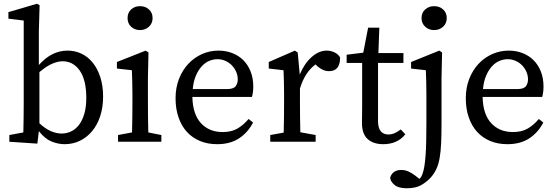

<svg xmlns="http://www.w3.org/2000/svg" viewBox="-20 -759 2979 1028"><path d="M30 0V-36L105 -50Q106 -88 106.5 -132.5Q107 -177 107 -210V-649L25 -659V-694L178 -739L192 -731L188 -589V-411Q224 -451 262 -469.5Q300 -488 342 -488Q382 -488 416.5 -471.5Q451 -455 476.5 -423.5Q502 -392 517 -346Q532 -300 532 -242Q532 -184 516.5 -137Q501 -90 473 -56.5Q445 -23 407.5 -5Q370 13 326 13Q291 13 255.5 -1.5Q220 -16 188 -57L180 10ZM310 -44Q337 -44 361 -55.5Q385 -67 403 -90.5Q421 -114 431.5 -150Q442 -186 442 -234Q442 -331 407 -381Q372 -431 315 -431Q292 -431 262 -419Q232 -407 191 -373V-99Q222 -70 252 -57Q282 -44 310 -44Z M730 -598Q701 -598 682 -616Q663 -634 663 -662Q663 -691 682 -708.5Q701 -726 730 -726Q758 -726 777.5 -708.5Q797 -691 797 -662Q797 -634 777.5 -616Q758 -598 730 -598ZM844 0H612V-36L687 -50Q688 -88 688.5 -132.5Q689 -177 689 -210V-257Q689 -298 688 -325.5Q687 -353 686 -383L606 -392V-427L760 -488L775 -478L772 -342V-210Q772 -177 772.5 -132.5Q773 -88 774 -50L844 -36Z M1150 -488Q1189 -488 1223 -475Q1257 -462 1282 -437.5Q1307 -413 1321.5 -377Q1336 -341 1336 -296Q1336 -279 1334 -264.5Q1332 -250 1329 -240H1010Q1012 -147 1056 -99.5Q1100 -52 1172 -52Q1220 -52 1252 -71Q1284 -90 1311 -122L1335 -103Q1307 -49 1259.5 -18Q1212 13 1143 13Q1092 13 1051 -4Q1010 -21 981 -52.5Q952 -84 936 -130Q920 -176 920 -233Q920 -290 938.5 -337Q957 -384 988.5 -417.5Q1020 -451 1061.5 -469.5Q1103 -488 1150 -488ZM1144 -442Q1123 -442 1101.5 -433.5Q1080 -425 1061.5 -405.5Q1043 -386 1029.5 -355.5Q1016 -325 1012 -282H1194Q1230 -282 1241.5 -297Q1253 -312 1253 -334Q1253 -355 1244.5 -374.5Q1236 -394 1221.5 -409Q1207 -424 1187 -433Q1167 -442 1144 -442Z M1427 0V-36L1499 -49Q1500 -87 1500.5 -131.5Q1501 -176 1501 -210V-258Q1501 -299 1500 -326Q1499 -353 1498 -383L1419 -392V-427L1559 -488L1574 -478L1585 -360Q1610 -420 1649 -454Q1688 -488 1729 -488Q1752 -488 1772 -478Q1792 -468 1801 -451Q1801 -378 1742 -378Q1725 -378 1710 -384.5Q1695 -391 1681 -403L1669 -414Q1639 -391 1619 -359.5Q1599 -328 1586 -285V-210Q1586 -177 1586.5 -133Q1587 -89 1588 -51L1670 -36V0Z M2004 -112Q2004 -74 2018.5 -56.5Q2033 -39 2059 -39Q2076 -39 2091.5 -45.5Q2107 -52 2126 -66L2150 -40Q2130 -14 2100 -0.5Q2070 13 2032 13Q1979 13 1948.5 -14.5Q1918 -42 1918 -101Q1918 -120 1918.5 -138.5Q1919 -157 1919 -186V-422H1836V-466L1925 -477L1951 -611H2011L2006 -475H2140V-422H2004Z M2304 -598Q2276 -598 2256.5 -616Q2237 -634 2237 -662Q2237 -691 2256.5 -708.5Q2276 -726 2304 -726Q2333 -726 2352.5 -708.5Q2372 -691 2372 -662Q2372 -634 2352.5 -616Q2333 -598 2304 -598ZM2263 -102V-257Q2263 -298 2262 -325.5Q2261 -353 2260 -383L2181 -392V-427L2332 -488L2347 -478L2344 -342V-100Q2344 -39 2342 6.5Q2340 52 2334 86.5Q2328 121 2316 146.5Q2304 172 2285 193Q2260 219 2231.5 234Q2203 249 2158 249Q2113 249 2091.5 230.5Q2070 212 2069 192Q2082 151 2128 151Q2148 151 2165.5 158.5Q2183 166 2203 181L2226 199Q2231 194 2235 187.5Q2239 181 2242 172Q2248 156 2252 132Q2256 108 2258.5 75Q2261 42 2262 -2Q2263 -46 2263 -102Z M2704 -488Q2743 -488 2777 -475Q2811 -462 2836 -437.5Q2861 -413 2875.5 -377Q2890 -341 2890 -296Q2890 -279 2888 -264.5Q2886 -250 2883 -240H2564Q2566 -147 2610 -99.5Q2654 -52 2726 -52Q2774 -52 2806 -71Q2838 -90 2865 -122L2889 -103Q2861 -49 2813.5 -18Q2766 13 2697 13Q2646 13 2605 -4Q2564 -21 2535 -52.5Q2506 -84 2490 -130Q2474 -176 2474 -233Q2474 -290 2492.5 -337Q2511 -384 2542.5 -417.5Q2574 -451 2615.5 -469.5Q2657 -488 2704 -488ZM2698 -442Q2677 -442 2655.5 -433.5Q2634 -425 2615.5 -405.5Q2597 -386 2583.5 -355.5Q2570 -325 2566 -282H2748Q2784 -282 2795.5 -297Q2807 -312 2807 -334Q2807 -355 2798.5 -374.5Q2790 -394 2775.5 -409Q2761 -424 2741 -433Q2721 -442 2698 -442Z"/></svg>

Font: Source Serif Pro
Style: Regular
Weight: 400
Designer: Frank Grießhammer
Foundry: Adobe Systems Incorporated
Version: Version 2.000;PS 1.000;hotconv 16.6.51;makeotf.lib2.5.65220